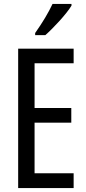

<svg xmlns="http://www.w3.org/2000/svg" viewBox="-20 -1056 442 983"><path d="M346 -1027V-1036H249C228 -991 198 -941 160 -887V-876H212C253 -912 321 -985 346 -1027ZM357 -93V-169H157V-428H345V-503H157V-732H357V-807H73V-93Z"/></svg>

Font: Noto Sans Kannada UI ExtraCondensed
Style: Regular
Weight: 400
Width: 2
Designer: Jelle Bosma - Monotype Design Team
Foundry: Monotype Imaging Inc.
Version: Version 2.005